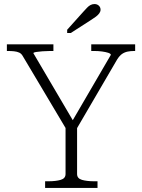

<svg xmlns="http://www.w3.org/2000/svg" viewBox="-20 -929 702 949"><path d="M304 -314 315 -278 93 -651Q86 -664 75 -669Q64 -674 49.5 -675.5Q35 -677 19 -677H14V-710H244V-677H227Q209 -677 190 -675.5Q171 -674 158 -672Q145 -670 145 -666L352 -314L324 -308L528 -658Q527 -664 515 -668Q503 -672 484.5 -674.5Q466 -677 446 -677H431V-710H648V-677H643Q626 -677 611 -674Q596 -671 583.5 -662.5Q571 -654 559 -635L350 -277L361 -314V-69Q361 -47 385 -40Q409 -33 446 -33H462V0H203V-33H219Q256 -33 280 -40Q304 -47 304 -69ZM391 -870 312 -782V-766H330L428 -829Q444 -839 454.5 -847Q465 -855 471 -863.5Q477 -872 477 -881Q477 -893 468.5 -901Q460 -909 447 -909Q437 -909 428 -904.5Q419 -900 410.5 -891Q402 -882 391 -870Z"/></svg>

Font: Roboto Serif 36pt ExtraLight
Style: Regular
Weight: 250
Designer: Greg Gazdowicz
Foundry: Commercial Type
Version: Version 1.008